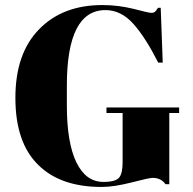

<svg xmlns="http://www.w3.org/2000/svg" viewBox="-20 -731 763 761"><path d="M390 -10C343 -10 308 -36 283 -87C258 -138 245 -213 245 -313C245 -313 245 -392 245 -392C245 -392 245 -392 245 -392C245 -591 296 -691 398 -691C398 -691 398 -691 398 -691C439 -691 476 -673 509 -636C542 -599 574 -548 607 -483C607 -483 625 -483 625 -483C625 -483 617 -700 617 -700C617 -700 606 -700 606 -700C606 -700 606 -700 606 -700C602 -693 598 -688 595 -685C592 -682 587 -680 580 -680C573 -680 550 -685 509 -696C468 -706 427 -711 386 -711C386 -711 386 -711 386 -711C281 -711 197 -679 135 -615C72 -551 41 -460 41 -343C41 -225 71 -137 131 -78C190 -19 274 10 383 10C383 10 383 10 383 10C416 10 455 4 502 -8C548 -20 576 -26 585 -26C585 -26 585 -26 585 -26C607 -26 624 -18 636 -1C636 -1 651 -1 651 -1C651 -1 651 -283 651 -283C651 -283 690 -283 690 -283C690 -283 690 -305 690 -305C690 -305 402 -305 402 -305C402 -305 402 -283 402 -283C402 -283 466 -283 466 -283C466 -283 466 -89 466 -89C466 -89 466 -89 466 -89C466 -60 462 -40 453 -28C444 -16 423 -10 390 -10C390 -10 390 -10 390 -10Z"/></svg>

Font: Abril Fatface Utterance
Style: Regular
Weight: 500
Designer: Veronika Burian, Jos Scaglione
Foundry: TypeTogether
Version: ""